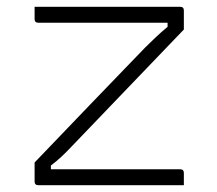

<svg xmlns="http://www.w3.org/2000/svg" viewBox="-20 -546 640 566"><path d="M82 -526H511Q522 -526 522 -515V-459Q439 -372 356 -286Q273 -200 191 -114Q176 -98 161 -84Q146 -70 130 -58V-47H511Q522 -47 522 -36V0H93Q82 0 82 -11V-67Q164 -153 246 -238Q328 -323 408 -406Q425 -423 440 -437Q455 -451 474 -467V-479H93Q82 -479 82 -490Z"/></svg>

Font: Recursive Mn Lnr St Lt
Style: Regular
Weight: 300
Monospace: yes
Version: Version 1.079;hotconv 1.0.112;makeotfexe 2.5.65598; ttfautoh